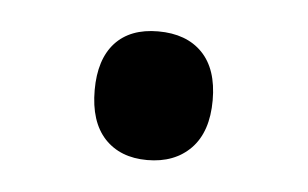

<svg xmlns="http://www.w3.org/2000/svg" viewBox="-27 -249 322 201"><g transform="rotate(5 134.0 -148.5)"><path d="M132.8 -216.3Q162.6 -216.3 179.2 -199.2Q195.8 -182.1 195.8 -149.4Q195.8 -116.2 178.7 -98.6Q161.6 -81.1 132.8 -81.1Q104.5 -81.1 88.1 -98.6Q71.8 -116.2 71.8 -149.4Q71.8 -181.6 87.6 -199Q103.5 -216.3 132.8 -216.3Z"/></g></svg>

Font: Noto Sans Kannada UI
Style: Regular
Weight: 400
Designer: Monotype Design Team
Foundry: Monotype Imaging Inc.
Version: Version 1.04